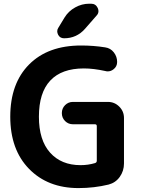

<svg xmlns="http://www.w3.org/2000/svg" viewBox="-20 -1004 744 1014"><path d="M321.3 -912.1Q341.8 -945.3 377 -964.8Q412.1 -984.4 451.2 -984.4H460.9Q485.4 -984.4 496.1 -961.9Q500 -953.1 500 -945.3Q500 -931.6 489.3 -920.9L428.7 -851.6Q384.8 -801.8 318.4 -801.8Q296.9 -801.8 287.1 -820.3Q282.2 -830.1 282.2 -838.9Q282.2 -848.6 288.1 -857.4ZM408.2 -763.7Q473.6 -763.7 535.2 -753.9Q563.5 -750 581.1 -727.5Q598.6 -705.1 598.6 -676.8Q598.6 -652.3 579.1 -637.7Q565.4 -627 548.8 -627Q543 -627 536.1 -628.9Q473.6 -642.6 422.9 -642.6Q305.7 -642.6 245.6 -578.6Q185.5 -514.6 185.5 -387.7Q185.5 -263.7 244.6 -197.8Q303.7 -131.8 405.3 -131.8Q445.3 -131.8 481.4 -142.6Q491.2 -145.5 491.2 -155.3V-337.9Q491.2 -347.7 481.4 -347.7H365.2Q340.8 -347.7 323.7 -364.7Q306.6 -381.8 306.6 -406.7Q306.6 -431.6 323.7 -448.7Q340.8 -465.8 365.2 -465.8H549.8Q585 -465.8 609.9 -440.9Q634.8 -416 634.8 -380.9V-140.6Q634.8 -101.6 612.8 -70.3Q590.8 -39.1 553.7 -29.3Q477.5 -10.7 394.5 -10.7Q232.4 -10.7 133.3 -112.3Q34.2 -213.9 34.2 -387.7Q34.2 -563.5 133.8 -663.6Q233.4 -763.7 408.2 -763.7Z"/></svg>

Font: Gen Jyuu GothicX Bold
Style: Bold
Weight: 700
Designer: Ryoko NISHIZUKA (kana &amp; ideographs); Paul D. Hunt (Latin, Greek &amp; Cyrillic); Wenlong ZHANG (bopomofo); Sandoll C
Version: Version 1.058.20140828